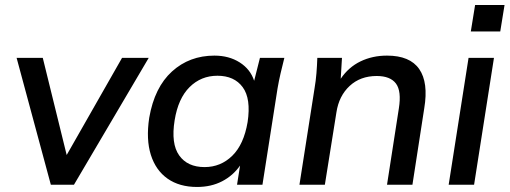

<svg xmlns="http://www.w3.org/2000/svg" viewBox="-20 -734 2025 763"><path d="M182 0 46 -504H150L245 -118L465 -504H571L274 0Z M763 9Q693 9 646 -24Q599 -57 579.5 -118.5Q560 -180 573 -266Q594 -387 663.5 -450Q733 -513 832 -513Q890 -513 932.5 -486Q975 -459 990 -413L1013 -504H1110Q1102 -473 1095 -442.5Q1088 -412 1083 -383L1023 0H922L934 -76Q906 -36 862.5 -13.5Q819 9 763 9ZM793 -70Q857 -70 903 -115Q949 -160 964 -249Q978 -342 944.5 -387.5Q911 -433 844 -433Q779 -433 733.5 -388Q688 -343 674 -256Q659 -163 692 -116.5Q725 -70 793 -70Z M1170 0 1230 -383Q1235 -412 1237.5 -442.5Q1240 -473 1241 -504H1339L1334 -421Q1365 -467 1412.5 -490Q1460 -513 1518 -513Q1609 -513 1646 -459.5Q1683 -406 1666 -304L1619 0H1518L1565 -303Q1576 -372 1553.5 -402Q1531 -432 1477 -432Q1412 -432 1369.5 -392.5Q1327 -353 1317 -288L1271 0Z M1851 -609 1868 -714H1985L1968 -609ZM1763 0 1842 -504H1943L1864 0Z"/></svg>

Font: Winston Medium
Style: Italic
Weight: 500
Italic angle: -9°
Designer: Original fonts by Vernon Adams / Changes by Cristiano Sobral
Foundry: Original fonts by Vernon Adams / Changes by Cristiano Sobral
Version: Version 2.503;July 17, 2020;FontCreator 13.0.0.2655 64-bit